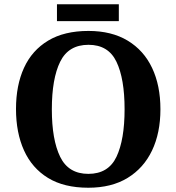

<svg xmlns="http://www.w3.org/2000/svg" viewBox="-20 -870 827 900"><path d="M394.1 10Q280 10 205 -36Q130 -82 92.5 -165Q55 -248 55 -359Q55 -470 92.5 -552Q130 -634 205.6 -679.5Q281.1 -725 394.7 -725Q503 -725 578.5 -679.5Q654 -634 693 -551.5Q732 -469 732 -358Q732 -247 692.7 -164.5Q653.4 -82 578.1 -36Q502.8 10 394.1 10ZM394.1 -55Q488 -55 526 -135.1Q564 -215.2 564 -358Q564 -501 525.9 -580.5Q487.8 -660 394.8 -660Q301 -660 262 -580.5Q223 -501 223 -357.5Q223 -215 262 -135Q301 -55 394.1 -55ZM247 -771V-850H537V-771Z"/></svg>

Font: Noto Serif Khojki
Style: Regular
Weight: 400
Designer: Juan Bruce
Version: Version 2.002